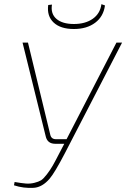

<svg xmlns="http://www.w3.org/2000/svg" viewBox="-20 -894 605 920"><path d="M466 -874 483 -868Q476 -815 436 -785Q396 -755 334 -755Q270 -755 237 -786Q204 -817 211 -870L229 -872Q222 -828 250.5 -803.5Q279 -779 334 -779Q389 -779 424.5 -804Q460 -829 466 -874ZM565 -690 291 -160Q242 -66 218 -38Q183 3 142 6Q93 9 47 -6L50 -22Q84 -16 104.5 -14.5Q125 -13 145 -18Q165 -23 176.5 -30Q188 -37 204.5 -58.5Q221 -80 233 -101Q245 -122 267 -165L288 -205H245Q207 -205 199 -241L88 -690H114L221 -248Q226 -227 248 -227H299L538 -690Z"/></svg>

Font: Ezarion Thin
Style: Italic
Weight: 250
Italic angle: -8°
Designer: Natanael Gama
Version: Version 1.001;PS 001.001;hotconv 1.0.70;makeotf.lib2.5.58329